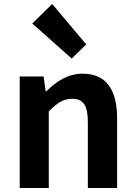

<svg xmlns="http://www.w3.org/2000/svg" viewBox="-20 -944 681 964"><path d="M79 0H225V-385C267 -426 296 -448 342 -448C397 -448 421 -417 421 -331V0H568V-349C568 -490 516 -574 395 -574C319 -574 262 -534 213 -486H209L199 -560H79ZM340 -650 413 -721 242 -924 142 -826Z"/></svg>

Font: Source Han Sans Old Style Bold
Style: Regular
Weight: 700
Designer: Ryoko NISHIZUKA (kana & ideographs); Paul D. Hunt (Latin, Greek & Cyrillic); Wenlong ZHANG (bopomofo); Sandoll Communica
Foundry: Adobe Systems Incorporated
Version: Version 1.004;PS 1.004;hotconv 1.0.81;makeotf.lib2.5.63406